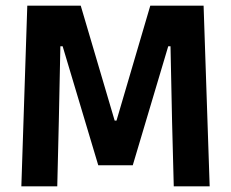

<svg xmlns="http://www.w3.org/2000/svg" viewBox="-20 -659 817 679"><path d="M55.5 0 76.5 -639H265.5L385.5 -232.5H392L511.5 -639H700L721.5 0H594.5L588.5 -230L583 -495.5H575L449.5 -74.5H327.5L201.5 -495.5H193.5L188 -229.5L182.5 0Z"/></svg>

Font: Anek Bangla Medium SemiBold
Style: Regular
Weight: 600
Version: Version 1.003